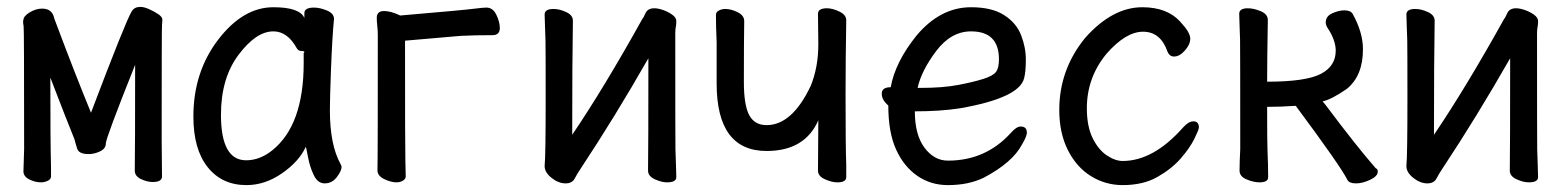

<svg xmlns="http://www.w3.org/2000/svg" viewBox="-20 -513 4540 557"><path d="M99 16Q82 16 65 7.5Q48 -1 48 -16L50 -81Q50 -431 48.5 -437.5Q47 -444 47 -450Q47 -454 48 -455Q48 -466 66 -477Q84 -488 102 -488Q127 -488 135 -468Q136 -462 147 -434Q198 -298 244 -186Q344 -450 362 -480Q370 -493 387 -493Q398 -493 412.5 -486.5Q427 -480 439 -472Q451 -464 451 -456Q451 -449 450 -441.5Q449 -434 449 -106L450 -1Q450 15 423 15Q407 15 389 6.5Q371 -2 371 -18Q372 -81 372 -325Q287 -112 287 -97Q287 -82 270.5 -74Q254 -66 237 -66Q209 -66 204 -81.5Q199 -97 196 -109Q174 -163 126 -288Q126 -97 128 -30V-1Q128 7 118.5 11.5Q109 16 99 16Z M695 24Q624 24 582.5 -28Q541 -80 541 -175Q541 -304 613 -398Q685 -492 773 -492Q849 -492 863 -461V-475Q863 -491 891 -491Q908 -491 928.5 -482.5Q949 -474 949 -458Q944 -411 940 -306Q937 -225 937 -193Q937 -93 968 -37L971 -30Q971 -17 957 1Q943 19 922 19Q902 19 890.5 -4.5Q879 -28 873.5 -57.5Q868 -87 867 -87Q848 -45 798.5 -10.5Q749 24 695 24ZM694 -48Q734 -48 770 -77Q861 -150 861 -330V-359Q863 -361 863 -362Q863 -365 854.5 -365Q846 -365 841 -373Q814 -422 773 -422Q723 -422 672 -354Q621 -286 621 -180Q621 -48 694 -48Z M1130 16Q1114 16 1094.5 6.5Q1075 -3 1075 -19Q1075 -31 1075.5 -57Q1076 -83 1076 -411Q1076 -425 1074.5 -438Q1073 -451 1073 -461Q1073 -481 1094 -481Q1114 -481 1141 -468Q1329 -484 1358 -488Q1382 -491 1391 -491Q1410 -491 1420 -470Q1430 -449 1430 -432Q1430 -411 1409 -411Q1357 -411 1317 -409L1155 -395Q1155 -76 1156 -47Q1157 -18 1157 -1Q1157 6 1149 11Q1141 16 1130 16Z M1621 19Q1600 19 1580 3Q1560 -13 1560 -31Q1563 -61 1563 -225Q1563 -374 1562.5 -395Q1562 -416 1561 -438.5Q1560 -461 1560 -471Q1560 -487 1586 -487Q1603 -487 1622.5 -478Q1642 -469 1642 -453Q1640 -335 1640 -122Q1731 -256 1844 -459Q1846 -460 1852.5 -474.5Q1859 -489 1878 -489Q1889 -489 1903.5 -484Q1918 -479 1930 -470.5Q1942 -462 1942 -452Q1942 -441 1940.5 -434.5Q1939 -428 1939 -415Q1939 -100 1939.5 -79.5Q1940 -59 1941 -35Q1942 -11 1942 1Q1942 16 1915 16Q1899 16 1879.5 7Q1860 -2 1860 -18Q1861 -81 1861 -344Q1764 -174 1664 -23Q1655 -10 1647.5 4.5Q1640 19 1621 19Z M2409 16Q2393 16 2373 7Q2353 -2 2353 -18L2354 -164Q2315 -75 2204 -75Q2059 -75 2059 -271V-391Q2057 -435 2057 -470Q2057 -478 2065.5 -482.5Q2074 -487 2084 -487Q2101 -487 2120 -477.5Q2139 -468 2139 -452Q2138 -394 2138 -275Q2138 -208 2153.5 -179Q2169 -150 2204 -150Q2278 -150 2332 -264Q2354 -318 2354 -385L2353 -473Q2353 -489 2379 -489Q2395 -489 2415 -479.5Q2435 -470 2435 -454Q2433 -336 2433 -236Q2433 -83 2435 -35V1Q2435 16 2409 16Z M2730 24Q2680 24 2641 -3Q2602 -30 2579.5 -79.5Q2557 -129 2557 -207Q2538 -223 2538 -241Q2538 -260 2564 -260Q2577 -333 2639 -410Q2708 -492 2797 -492Q2857 -492 2892.5 -469.5Q2928 -447 2942 -411.5Q2956 -376 2956 -340Q2956 -305 2951 -286Q2937 -229 2766 -199Q2709 -190 2634 -190Q2634 -122 2662 -84.5Q2690 -47 2730 -47Q2840 -47 2913 -128Q2929 -146 2941 -146Q2959 -146 2959 -128Q2959 -118 2945 -94Q2917 -41 2833 3Q2789 24 2730 24ZM2642 -258H2650Q2715 -258 2759.5 -266.5Q2804 -275 2832.5 -284Q2861 -293 2869.5 -304.5Q2878 -316 2878 -341Q2878 -422 2797 -422Q2739 -422 2696 -365Q2653 -308 2642 -258Z M3237 24Q3187 24 3145 -2Q3103 -28 3078 -77.5Q3053 -127 3053 -194Q3053 -311 3128 -403Q3207 -492 3294 -492Q3366 -492 3404 -450Q3433 -419 3433 -401Q3433 -384 3417.5 -366.5Q3402 -349 3386 -349Q3373 -349 3367 -363Q3347 -421 3296 -421Q3246 -421 3190 -357Q3133 -288 3133 -199Q3133 -147 3149.5 -113Q3166 -79 3190.5 -62.5Q3215 -46 3237 -46Q3326 -46 3412 -143Q3428 -161 3442 -161Q3458 -161 3458 -143Q3458 -137 3445 -110.5Q3432 -84 3405.5 -53.5Q3379 -23 3337.5 0.5Q3296 24 3237 24Z M3914 19Q3894 19 3889 9Q3869 -31 3739 -206Q3694 -203 3656 -203Q3656 -100 3657 -79Q3659 -34 3659 1Q3659 16 3634 16Q3617 16 3596.5 7.5Q3576 -1 3576 -18Q3576 -43 3578 -81Q3578 -376 3577.5 -397Q3577 -418 3576 -440.5Q3575 -463 3575 -473Q3575 -489 3600 -489Q3617 -489 3637.5 -480.5Q3658 -472 3658 -455Q3656 -337 3656 -276Q3768 -276 3811.5 -298.5Q3855 -321 3855 -366Q3855 -396 3832 -431Q3826 -440 3826 -448Q3826 -466 3845 -474.5Q3864 -483 3880 -483Q3898 -483 3904 -473Q3934 -419 3934 -370Q3934 -293 3887 -255Q3842 -224 3817 -219L3826 -208Q3915 -89 3971 -25Q3977 -23 3977 -15Q3977 -2 3955 8.5Q3933 19 3914 19Z M4121 19Q4100 19 4080 3Q4060 -13 4060 -31Q4063 -61 4063 -225Q4063 -374 4062.5 -395Q4062 -416 4061 -438.5Q4060 -461 4060 -471Q4060 -487 4086 -487Q4103 -487 4122.5 -478Q4142 -469 4142 -453Q4140 -335 4140 -122Q4231 -256 4344 -459Q4346 -460 4352.5 -474.5Q4359 -489 4378 -489Q4389 -489 4403.5 -484Q4418 -479 4430 -470.5Q4442 -462 4442 -452Q4442 -441 4440.5 -434.5Q4439 -428 4439 -415Q4439 -100 4439.5 -79.5Q4440 -59 4441 -35Q4442 -11 4442 1Q4442 16 4415 16Q4399 16 4379.5 7Q4360 -2 4360 -18Q4361 -81 4361 -344Q4264 -174 4164 -23Q4155 -10 4147.5 4.5Q4140 19 4121 19Z"/></svg>

Font: LXGW WenKai Mono Medium
Style: Regular
Weight: 500
Monospace: yes
Designer: LXGW / Fontworks Inc.
Foundry: LXGW / Fontworks Inc.
Version: Version 1.520; June 14, 2025